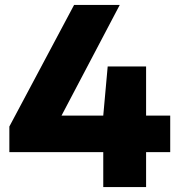

<svg xmlns="http://www.w3.org/2000/svg" viewBox="-20 -760 728 780"><path d="M18 -142V-246L281 -740H466.5L230 -290.5H399.5L417.5 -490H573.5V-290.5H671.5V-142H573.5V0H399.5V-142Z"/></svg>

Font: Encode Sans Semi Expanded ExtraBold
Style: Regular
Weight: 800
Width: 6
Designer: Multiple Designers
Foundry: Impallari Type
Version: Version 3.000; ttfautohint (v1.8.3) -l 8 -r 50 -G 200 -x 14 